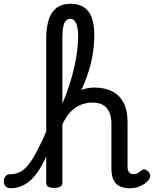

<svg xmlns="http://www.w3.org/2000/svg" viewBox="-123 -985 820 1022"><path d="M-66 17Q-85 17 -94 5.5Q-103 -6 -103 -20.5Q-103 -35 -94 -46.5Q-85 -58 -66 -58Q-39 -58 -16.5 -69.5Q6 -81 28 -108Q50 -135 74 -181Q98 -227 128 -295Q135 -312 146.5 -313Q158 -314 166 -304.5Q174 -295 169 -279Q145 -200 119 -143.5Q93 -87 64 -51.5Q35 -16 2.5 0.5Q-30 17 -66 17ZM569 17Q543 17 524 10Q505 3 493 -10Q481 -23 475.5 -42.5Q470 -62 470 -86V-326Q470 -361 459.5 -386.5Q449 -412 427 -425.5Q405 -439 368 -439Q342 -439 315 -430Q288 -421 263.5 -400Q239 -379 220 -344.5Q201 -310 190 -259L175 -344Q185 -382 204 -414Q223 -446 250 -469.5Q277 -493 310 -506Q343 -519 380 -519Q432 -519 471.5 -500Q511 -481 533.5 -440.5Q556 -400 556 -334V-96Q556 -83 560 -74.5Q564 -66 571.5 -62Q579 -58 588 -58Q597 -58 604.5 -61Q612 -64 619 -69.5Q626 -75 633 -80Q641 -86 651 -82Q661 -78 668 -70Q676 -60 676.5 -50Q677 -40 671 -31Q660 -16 643.5 -5Q627 6 608 11.5Q589 17 569 17ZM165 15Q143 15 133 8.5Q123 2 123 -11V-776Q123 -872 155 -918.5Q187 -965 253 -965Q295 -965 323.5 -946.5Q352 -928 365.5 -891Q379 -854 379 -798Q379 -769 376 -739Q373 -709 367 -677Q361 -645 351 -612.5Q341 -580 327.5 -546Q314 -512 296.5 -477.5Q279 -443 257.5 -409Q236 -375 209 -341V-11Q209 2 198 8.5Q187 15 165 15ZM209 -434Q220 -458 230 -486Q240 -514 249.5 -543.5Q259 -573 267 -605.5Q275 -638 281 -670.5Q287 -703 290 -735Q293 -767 293 -798Q293 -821 288.5 -841Q284 -861 275 -873Q266 -885 252 -885Q238 -885 228 -875Q218 -865 213.5 -841.5Q209 -818 209 -776Z"/></svg>

Font: Playwrite HU
Style: Regular
Weight: 400
Designer: Veronika Burian, José Scaglione
Foundry: TypeTogether
Version: Version 1.002